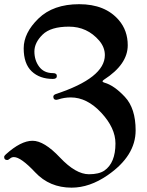

<svg xmlns="http://www.w3.org/2000/svg" viewBox="-82 -738 691 902"><path d="M-62.5 -0.5Q-62.5 -5.9 -54.7 -12.7Q16.1 -76.7 70.8 -76.7Q125.5 -76.7 199.7 2Q273.9 80.6 335.9 80.6Q382.8 80.6 408.2 63.5Q460.4 27.3 460.4 -64Q460.4 -136.7 393.6 -208.5Q326.7 -280.3 250.5 -280.3Q219.7 -280.3 190.4 -270.5Q186 -269 182.6 -269Q168.5 -269 168.5 -283.7Q168.5 -292 180.7 -296.4Q410.6 -372.1 410.6 -479Q410.6 -515.6 384.3 -546.9Q327.6 -612.8 241.9 -612.8Q156.2 -612.8 117.9 -575.2Q79.6 -537.6 79.6 -496.1Q79.6 -454.6 102.1 -424.6Q124.5 -394.5 167 -394.5Q185.1 -394.5 185.1 -380.9Q185.1 -367.2 166.5 -367.2Q104.5 -367.2 66.9 -402.8Q29.3 -438.5 29.3 -511Q29.3 -583.5 98.6 -650.9Q168 -718.3 290 -718.3Q412.1 -718.3 476.1 -643.6Q518.1 -594.7 518.1 -525.4Q518.1 -435.5 406.7 -363.8Q399.9 -359.4 399.9 -355.7Q399.9 -352.1 408.7 -349.6Q454.1 -336.9 504.6 -283Q555.2 -229 555.2 -125.5Q555.2 -5.4 423.3 85.4Q338.9 143.6 254.4 143.6Q150.9 143.6 83.5 71.8Q16.1 0 -16.6 0Q-27.3 0 -34.9 6.8Q-42.5 13.7 -48.3 13.7Q-62.5 13.7 -62.5 -0.5Z"/></svg>

Font: UnifrakturMaguntia21
Style: Book
Weight: 400
Designer: j. 'mach' wust, Gerrit Ansmann, Georg Duffner, based on a font by Peter Wiegel, original typeface by Carl Albert Fahrenw
Version: Version 2017-03-19